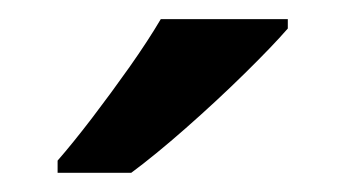

<svg xmlns="http://www.w3.org/2000/svg" viewBox="-20 -786 360 200"><path d="M279.8 -766.1V-756.3Q263.7 -737.8 234.6 -709.2Q205.6 -680.7 173.3 -652.3Q141.1 -624 116.7 -606H40V-618.7Q55.7 -636.7 75.7 -662.8Q95.7 -689 115 -716.3Q134.3 -743.7 147.5 -766.1Z"/></svg>

Font: Open Sans SemiBold
Style: Regular
Weight: 600
Designer: Monotype Design Team
Foundry: Monotype Imaging Inc.
Version: Version 3.003; ttfautohint (v1.8.4)